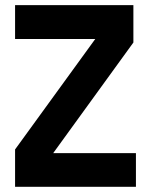

<svg xmlns="http://www.w3.org/2000/svg" viewBox="-20 -720 579 740"><path d="M38.1 0V-144L347.2 -569.8H38.1V-700.2H494.1V-556.2L185.1 -129.9H503.9V0Z"/></svg>

Font: TASA Explorer
Style: Bold
Weight: 700
Designer: Weizhong Zhang
Foundry: Local Remote
Version: Version 1.000;Glyphs 3.1.2 (3151)